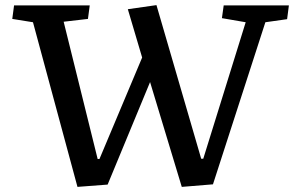

<svg xmlns="http://www.w3.org/2000/svg" viewBox="-20 -721 1150 751"><path d="M767 -100H775L941 -634L848 -650L855 -700H1110L1103 -646L1018 -634L813 0L691 10L567 -400L401 1L283 10L109 -634L28 -647L35 -700H331L324 -647L229 -636L362 -99H369L536 -496L480 -685L592 -701Z"/></svg>

Font: Literata 7pt Medium
Style: Italic
Weight: 500
Italic angle: -2°
Designer: Latin by Veronika Burian and Jose Scaglione. Greek by Irene Vlachou. Cyrillic by Vera Evstafieva
Foundry: TypeTogether
Version: Version 3.002